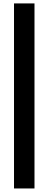

<svg xmlns="http://www.w3.org/2000/svg" viewBox="-20 -750 276 1096"><path d="M60 325.8H176.9V-730.5H60Z"/></svg>

Font: PleaseOptimize
Style: Demi-Bold
Weight: 600
Version: Version 001.000